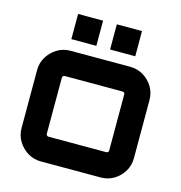

<svg xmlns="http://www.w3.org/2000/svg" viewBox="-112 -871 917 972"><g transform="rotate(15 346.0 -385.0)"><path d="M189 0Q151 0 120 -19Q89 -38 70 -69Q51 -100 51 -138V-442Q51 -480 70 -511Q89 -542 120 -561Q151 -580 189 -580H502Q540 -580 571.5 -561Q603 -542 621.5 -511Q640 -480 640 -442V-138Q640 -100 621.5 -69Q603 -38 572 -19Q541 0 502 0H189ZM194 -131H497Q502 -131 505.5 -134.5Q509 -138 509 -143V-437Q509 -442 505.5 -445.5Q502 -449 497 -449H194Q189 -449 185.5 -445.5Q182 -442 182 -437V-143Q182 -138 185.5 -134.5Q189 -131 194 -131ZM381 -638V-770H513V-638ZM178 -638V-770H309V-638Z"/></g></svg>

Font: Orbitron
Style: Bold
Weight: 700
Designer: Matt McInerney
Foundry: The League of Moveable Type
Version: Version 2.001